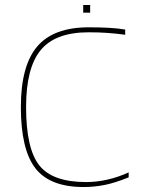

<svg xmlns="http://www.w3.org/2000/svg" viewBox="-20 -747 575 773"><path d="M327 -14Q369 -14 413 -24Q457 -34 498 -53V-33Q444 -11 402 -2.5Q360 6 317 6Q181 6 122.5 -69.5Q64 -145 64 -316Q64 -482 129.5 -559.5Q195 -637 337 -637Q383 -637 419 -635Q455 -633 484 -628V-607Q448 -612 412.5 -614.5Q377 -617 337 -617Q203 -617 144 -545.5Q85 -474 85 -316Q85 -149 138 -81.5Q191 -14 327 -14ZM343 -696H315V-727H343Z"/></svg>

Font: Blinker Thin
Style: Regular
Weight: 100
Designer: Juergen Huber
Foundry: supertype
Version: Version 1.017;hotconv 1.0.117;makeotfexe 2.5.65602